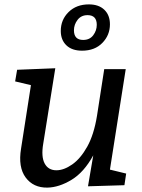

<svg xmlns="http://www.w3.org/2000/svg" viewBox="-20 -845 648 875"><path d="M196 10Q132 11 97 -36Q62 -83 76 -168L121 -457L49 -474L58 -527L232 -534L177 -190Q167 -131 183.5 -100Q200 -69 237 -69Q271 -69 309 -95.5Q347 -122 377.5 -176.5Q408 -231 422 -317L455 -530H553L481 -72L555 -54L547 -1L381 4L405 -137Q363 -60 306 -25.5Q249 9 196 10ZM354 -614Q308 -614 282.5 -638.5Q257 -663 257 -704Q257 -755 292.5 -790Q328 -825 385 -825Q430 -825 455.5 -800.5Q481 -776 481 -734Q481 -685 446.5 -649.5Q412 -614 354 -614ZM359 -663Q389 -663 405 -684.5Q421 -706 421 -732Q421 -776 379 -776Q350 -776 333.5 -754.5Q317 -733 317 -707Q317 -663 359 -663Z"/></svg>

Font: Bitter Medium
Style: Italic
Weight: 500
Italic angle: -9°
Designer: Sol Matas, and Bitter project Authors
Foundry: Sol Matas
Version: Version 2.001